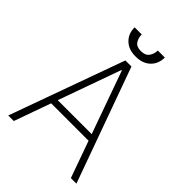

<svg xmlns="http://www.w3.org/2000/svg" viewBox="-255 -1026 1147 1147"><g transform="rotate(45 318.0 -453.0)"><path d="M77.1 0H30.2L292.6 -727.3H343.8L606.2 0H559.3L476.2 -232.6H160.2ZM174.7 -273.8H461.6L320 -670.1H316.4ZM387.8 -906.2H447.1Q447.1 -853 412.6 -819.8Q378.2 -786.6 318.2 -786.9Q260.3 -786.6 225.9 -819.8Q191.4 -853 191.8 -906.2H251.8Q251.8 -876.1 266.7 -854Q281.6 -832 318.2 -832Q355.1 -832 371.3 -854.2Q387.4 -876.4 387.8 -906.2Z"/></g></svg>

Font: Inter UI Extra Light
Style: Regular
Weight: 200
Designer: Rasmus Andersson
Foundry: rsms
Version: 3.2;8d6f07862